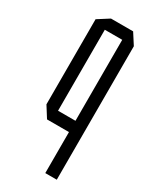

<svg xmlns="http://www.w3.org/2000/svg" viewBox="-184 -557 660 811"><g transform="rotate(30 146.5 -152.0)"><path d="M189 200V-409V-450H245V200ZM82 0 48 -54V-55H189V0ZM48 -55V-469L103 -504H104V-55ZM104 -450V-504H211L245 -451V-450Z"/></g></svg>

Font: Foldit Light
Style: Regular
Weight: 300
Version: Version 1.003